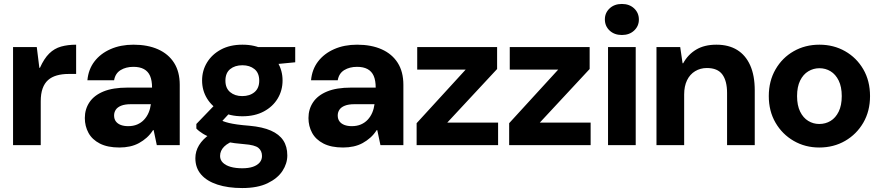

<svg xmlns="http://www.w3.org/2000/svg" viewBox="-20 -734 4451 971"><path d="M46 0V-496H166L179 -391H182Q203 -438 229 -463.5Q255 -489 289 -498.5Q323 -508 365 -508V-360H327Q294 -360 267.5 -352.5Q241 -345 223 -329Q205 -313 195.5 -286.5Q186 -260 186 -222V0Z M584 12Q524 12 485 -8Q446 -28 427.5 -62Q409 -96 409 -137Q409 -182 432.5 -217Q456 -252 503.5 -271.5Q551 -291 625 -291H749Q749 -327 739 -350Q729 -373 708 -384.5Q687 -396 655 -396Q617 -396 590 -379.5Q563 -363 557 -328H422Q427 -383 457.5 -423Q488 -463 539 -485.5Q590 -508 655 -508Q727 -508 779.5 -484.5Q832 -461 860.5 -416Q889 -371 889 -305V0H773L757 -76H754Q740 -54 722 -38Q704 -22 683 -10.5Q662 1 637 6.5Q612 12 584 12ZM628 -96Q654 -96 674 -104.5Q694 -113 708.5 -128.5Q723 -144 731.5 -164Q740 -184 743 -207H641Q612 -207 593 -199.5Q574 -192 565.5 -179Q557 -166 557 -150Q557 -132 566 -120Q575 -108 591 -102Q607 -96 628 -96Z M1205 217Q1133 217 1079.5 199.5Q1026 182 997 148.5Q968 115 968 66Q968 31 986.5 0.5Q1005 -30 1041 -55Q1077 -80 1129 -98L1178 -28Q1134 -13 1113.5 7.5Q1093 28 1093 55Q1093 75 1107.5 89Q1122 103 1147 110Q1172 117 1205 117Q1237 117 1259 109.5Q1281 102 1293 88Q1305 74 1305 55Q1305 29 1287 14Q1269 -1 1215 -5Q1165 -9 1126 -16.5Q1087 -24 1057 -34.5Q1027 -45 1006 -58Q985 -71 973 -84V-107L1081 -219L1166 -189L1051 -65L1091 -129Q1101 -124 1111.5 -120Q1122 -116 1138.5 -112Q1155 -108 1179.5 -104.5Q1204 -101 1242 -98Q1308 -92 1350 -73.5Q1392 -55 1412.5 -24Q1433 7 1433 52Q1433 93 1408.5 130.5Q1384 168 1333.5 192.5Q1283 217 1205 217ZM1206 -146Q1143 -146 1097.5 -170.5Q1052 -195 1027 -236Q1002 -277 1002 -327Q1002 -377 1027 -418Q1052 -459 1097.5 -483.5Q1143 -508 1206 -508Q1269 -508 1314.5 -483.5Q1360 -459 1384.5 -418Q1409 -377 1409 -327Q1409 -277 1384.5 -236Q1360 -195 1314.5 -170.5Q1269 -146 1206 -146ZM1205 -248Q1243 -248 1267 -268Q1291 -288 1291 -326Q1291 -365 1267 -384.5Q1243 -404 1206 -404Q1168 -404 1144 -384.5Q1120 -365 1120 -326Q1120 -288 1144 -268Q1168 -248 1205 -248ZM1287 -401 1265 -496H1473V-419Z M1715 12Q1655 12 1616 -8Q1577 -28 1558.5 -62Q1540 -96 1540 -137Q1540 -182 1563.5 -217Q1587 -252 1634.5 -271.5Q1682 -291 1756 -291H1880Q1880 -327 1870 -350Q1860 -373 1839 -384.5Q1818 -396 1786 -396Q1748 -396 1721 -379.5Q1694 -363 1688 -328H1553Q1558 -383 1588.5 -423Q1619 -463 1670 -485.5Q1721 -508 1786 -508Q1858 -508 1910.5 -484.5Q1963 -461 1991.5 -416Q2020 -371 2020 -305V0H1904L1888 -76H1885Q1871 -54 1853 -38Q1835 -22 1814 -10.5Q1793 1 1768 6.5Q1743 12 1715 12ZM1759 -96Q1785 -96 1805 -104.5Q1825 -113 1839.5 -128.5Q1854 -144 1862.5 -164Q1871 -184 1874 -207H1772Q1743 -207 1724 -199.5Q1705 -192 1696.5 -179Q1688 -166 1688 -150Q1688 -132 1697 -120Q1706 -108 1722 -102Q1738 -96 1759 -96Z M2087 0V-111L2335 -382H2090V-496H2494V-385L2242 -114H2499V0Z M2555 0V-111L2803 -382H2558V-496H2962V-385L2710 -114H2967V0Z M3055 0V-496H3195V0ZM3125 -557Q3087 -557 3063 -579.5Q3039 -602 3039 -636Q3039 -669 3063 -691.5Q3087 -714 3125 -714Q3163 -714 3187 -691.5Q3211 -669 3211 -635Q3211 -602 3187 -579.5Q3163 -557 3125 -557Z M3300 0V-496H3420L3432 -414H3435Q3459 -458 3500.5 -483Q3542 -508 3603 -508Q3665 -508 3708 -481.5Q3751 -455 3774 -403.5Q3797 -352 3797 -277V0H3657V-264Q3657 -325 3633 -357.5Q3609 -390 3555 -390Q3522 -390 3495.5 -374Q3469 -358 3454.5 -328Q3440 -298 3440 -256V0Z M4123 12Q4052 12 3994 -21.5Q3936 -55 3902 -113.5Q3868 -172 3868 -248Q3868 -324 3902 -383Q3936 -442 3994 -475Q4052 -508 4124 -508Q4196 -508 4254 -475Q4312 -442 4346 -383.5Q4380 -325 4380 -248Q4380 -172 4346 -113.5Q4312 -55 4254 -21.5Q4196 12 4123 12ZM4123 -107Q4155 -107 4180.5 -122.5Q4206 -138 4221.5 -169.5Q4237 -201 4237 -248Q4237 -295 4221.5 -326.5Q4206 -358 4180.5 -373.5Q4155 -389 4124 -389Q4094 -389 4068 -373.5Q4042 -358 4026.5 -326.5Q4011 -295 4011 -248Q4011 -201 4026.5 -169.5Q4042 -138 4067.5 -122.5Q4093 -107 4123 -107Z"/></svg>

Font: DM Sans 9pt 36pt ExtraBold
Style: Regular
Weight: 800
Version: Version 4.004;gftools[0.9.30]